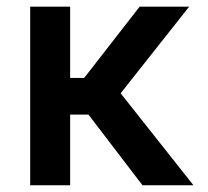

<svg xmlns="http://www.w3.org/2000/svg" viewBox="-20 -548 614 568"><path d="M401.4 0H552.2L336.9 -272L539.6 -528.3H393.1L229 -317.4H187.5V-528.3H69.3V0H187.5V-209H241.7Z"/></svg>

Font: Roboto Medium
Style: Regular
Weight: 500
Designer: Google
Version: Version 2.137; 2017